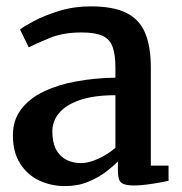

<svg xmlns="http://www.w3.org/2000/svg" viewBox="-20 -588 585 618"><path d="M189.5 11Q144.5 11 106.2 -7Q68 -25 44.8 -61.5Q21.5 -98 21.5 -152.5Q21.5 -201.5 48.2 -236.5Q75 -271.5 121 -293.5Q167 -315.5 226.5 -326.2Q286 -337 351.5 -338V-369.5Q351.5 -412 342.5 -437Q333.5 -462 309.8 -472.8Q286 -483.5 241.5 -483.5Q183.5 -483.5 140 -465.8Q96.5 -448 72.5 -435.5L44.5 -493Q55 -502 88.8 -520Q122.5 -538 170.2 -552.8Q218 -567.5 272 -567.5Q344.5 -567.5 386.8 -546.5Q429 -525.5 447.2 -481.8Q465.5 -438 465.5 -368.5V-55H522.5V-6Q511.5 -3.5 492 0Q472.5 3.5 450.8 6.2Q429 9 411 9Q381.5 9 370.5 0.2Q359.5 -8.5 359.5 -38.5V-68.5Q347 -55 322.8 -36.2Q298.5 -17.5 264.8 -3.2Q231 11 189.5 11ZM241 -63Q266 -63 297.2 -77.5Q328.5 -92 351.5 -112.5V-281.5Q281.5 -281.5 236.5 -265.8Q191.5 -250 170 -224Q148.5 -198 148.5 -165Q148.5 -129.5 160.5 -107Q172.5 -84.5 193.5 -73.8Q214.5 -63 241 -63Z"/></svg>

Font: Merriweather Light 18pt SemiBold
Style: Regular
Weight: 600
Version: Version 2.100